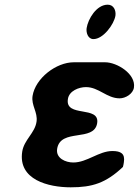

<svg xmlns="http://www.w3.org/2000/svg" viewBox="-20 -793 596 820"><path d="M75 -146C56 -25 187 7 282 7C374 7 432 -11 505 -80C506 -83 509 -97 509 -100C515 -137 496 -148 460 -148C402 -148 352 -99 293 -99C260 -99 218 -117 224 -157C238 -247 382 -185 395 -267C407 -344 257 -289 270 -370C275 -405 317 -421 347 -421C402 -421 436 -373 491 -373C516 -373 548 -392 552 -419C561 -477 480 -527 429 -527H295C220 -527 131 -459 119 -383C113 -342 142 -314 136 -273C129 -225 83 -196 75 -146ZM350 -673C347 -653 356 -626 379 -626C421 -626 467 -689 473 -726C476 -748 466 -773 440 -773C392 -773 356 -712 350 -673Z"/></svg>

Font: Asimov Print
Style: Regular
Weight: 500
Designer: Google
Version: Version 2.000980: 2014